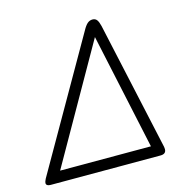

<svg xmlns="http://www.w3.org/2000/svg" viewBox="-105 -812 905 915"><g transform="rotate(-15 348.0 -355.0)"><path d="M12 -15Q12 -21 19 -35L382 -669Q394 -691 405 -700.5Q416 -710 430 -710Q444 -710 451.5 -700Q459 -690 464 -669L603 -35Q604 -31 604 -24Q604 0 576 0H34Q12 0 12 -15ZM543 -54 420 -626 95 -54Z"/></g></svg>

Font: Kodchasan Light
Style: Italic
Weight: 300
Italic angle: -10°
Version: Version 1.000; ttfautohint (v1.6)